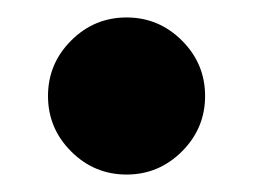

<svg xmlns="http://www.w3.org/2000/svg" viewBox="-20 -186 290 220"><path d="M188.5 -12.5Q162 14 125 14Q88 14 61.5 -12.5Q35 -39 35 -76Q35 -113 61.5 -139.5Q88 -166 125 -166Q162 -166 188.5 -139.5Q215 -113 215 -76Q215 -39 188.5 -12.5Z"/></svg>

Font: Cinzel Decorative Black
Style: Regular
Weight: 900
Designer: Natanael Gama
Version: Version 1.001;PS 001.001;hotconv 1.0.56;makeotf.lib2.0.21325